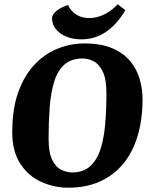

<svg xmlns="http://www.w3.org/2000/svg" viewBox="-20 -862 697 893"><path d="M298 11Q232 11 172 -16Q112 -43 74.5 -100.5Q37 -158 37 -247Q37 -357 65.5 -435Q94 -513 142 -563Q190 -613 250 -636.5Q310 -660 372 -660Q451 -660 503.5 -637Q556 -614 586.5 -576.5Q617 -539 630 -493Q643 -447 643 -402Q643 -306 620 -229.5Q597 -153 552.5 -99.5Q508 -46 444 -17.5Q380 11 298 11ZM315 -60Q368 -60 400 -89.5Q432 -119 448 -170Q464 -221 469.5 -287.5Q475 -354 475 -427Q475 -495 457.5 -530Q440 -565 415 -577.5Q390 -590 365 -590Q311 -590 279 -561Q247 -532 231.5 -480.5Q216 -429 211 -361.5Q206 -294 206 -218Q206 -152 223 -118Q240 -84 265.5 -72Q291 -60 315 -60ZM359 -679Q320 -679 289 -691.5Q258 -704 240 -726.5Q222 -749 222 -777Q222 -794 242.5 -811Q263 -828 297 -839Q306 -818 321 -804.5Q336 -791 355 -784.5Q374 -778 395 -778Q418 -778 441.5 -785.5Q465 -793 487 -807.5Q509 -822 527 -842L563 -815Q524 -748 472.5 -713.5Q421 -679 359 -679Z"/></svg>

Font: Faustina ExtraBold
Style: Italic
Weight: 800
Italic angle: -8°
Designer: Alfonso Garcia
Foundry: http://www.omnibus-type.com
Version: Version 1.200